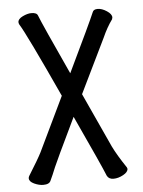

<svg xmlns="http://www.w3.org/2000/svg" viewBox="-52 -755 605 813"><g transform="rotate(-5 250.0 -348.5)"><path d="M99.1 16.1Q81.1 16.1 60.5 6.6Q40 -2.9 40 -17.1Q40 -22 43 -26.9Q85 -94.2 99.1 -122.1L210 -353Q84 -627 57.1 -668.9Q54.2 -674.8 54.2 -679.2Q54.2 -692.9 74.7 -702.9Q95.2 -712.9 111.8 -712.9Q134.8 -712.9 139.2 -700.2Q152.8 -664.1 253.9 -444.8Q354 -652.8 371.1 -693.8Q375 -706.1 393.1 -706.1Q411.1 -706.1 431.6 -692.6Q452.1 -679.2 452.1 -665L450.2 -657.2Q426.8 -625 408.2 -583L295.9 -352.1L401.9 -121.1Q420.9 -82 458 -26.9L460 -21Q460 -6.8 439 4.6Q418 16.1 397.9 16.1Q377.9 16.1 370.1 1Q354 -40 252 -259.8Q161.1 -70.8 154.8 -54.2Q141.1 -20 130.9 1Q125 16.1 99.1 16.1Z"/></g></svg>

Font: LXGW WenKai Mono GB Screen
Style: Regular
Weight: 400
Monospace: yes
Designer: LXGW / Fontworks Inc.
Foundry: LXGW / Fontworks Inc.
Version: Version 1.510;January 18,2025